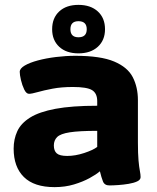

<svg xmlns="http://www.w3.org/2000/svg" viewBox="-20 -760 645 788"><path d="M204 8Q120 8 78 -33.5Q36 -75 36 -150Q36 -189 51 -221.5Q66 -254 103.5 -277.5Q141 -301 208 -313.5Q275 -326 379 -326V-345Q379 -377 358 -390Q337 -403 279 -403Q232 -403 195.5 -396Q159 -389 134.5 -382Q110 -375 99 -375Q88 -375 79.5 -392.5Q71 -410 66 -431.5Q61 -453 61 -465Q61 -479 81.5 -491Q102 -503 135.5 -512Q169 -521 209.5 -526Q250 -531 289 -531Q393 -531 448.5 -507.5Q504 -484 525 -443Q546 -402 546 -349V-176Q546 -129 548.5 -101.5Q551 -74 554 -59Q557 -44 557 -33Q557 -22 543 -15.5Q529 -9 508 -5.5Q487 -2 465.5 -0.5Q444 1 429 1Q409 1 402.5 -15.5Q396 -32 390 -57Q375 -44 347.5 -29Q320 -14 283.5 -3Q247 8 204 8ZM256 -120Q289 -120 325.5 -132Q362 -144 379 -157V-223Q305 -223 266.5 -217Q228 -211 214.5 -197.5Q201 -184 201 -163Q201 -141 213 -130.5Q225 -120 256 -120ZM302 -541Q252 -541 223 -568Q194 -595 194 -640Q194 -686 223 -713Q252 -740 302 -740Q352 -740 381.5 -713Q411 -686 411 -640Q411 -595 381.5 -568Q352 -541 302 -541ZM302 -607Q336 -607 336 -640Q336 -673 302 -673Q269 -673 269 -640Q269 -607 302 -607Z"/></svg>

Font: Asap Semi Expanded ExtraBold
Style: Regular
Weight: 800
Width: 6
Designer: Pablo Cosgaya
Foundry: Omnibus-Type
Version: Version 3.001; ttfautohint (v1.8.4.7-5d5b)